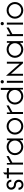

<svg xmlns="http://www.w3.org/2000/svg" viewBox="2647 -3398 763 6097"><g transform="rotate(-90 3028.5 -349.5)"><path d="M50 -135V-143H118V-134Q118 -96 144.5 -71Q171 -46 211 -46Q250 -46 276 -71Q302 -96 302 -134Q302 -173 276 -198Q250 -223 211 -223Q166 -223 130 -243.5Q94 -264 73.5 -299Q53 -334 53 -376Q53 -418 73 -452Q93 -486 129 -505.5Q165 -525 211 -525Q279 -525 324 -483Q369 -441 369 -377V-372H304V-379Q304 -416 277.5 -441.5Q251 -467 212 -467Q172 -467 145.5 -442Q119 -417 119 -379Q119 -340 145.5 -314.5Q172 -289 211 -288Q257 -288 293 -268Q329 -248 349.5 -213.5Q370 -179 370 -136Q370 -71 325.5 -29.5Q281 12 211 12Q140 12 95 -29Q50 -70 50 -135Z M537 -449H415V-513H537V-584L600 -635L601 -634V-513H741V-449H601V0L537 1Z M849 -513H901V-404L1121 -525V-453L914 -339V0H849Z M1150 -257Q1150 -329 1185.5 -389.5Q1221 -450 1282 -485.5Q1343 -521 1415 -521Q1479 -521 1534.5 -492.5Q1590 -464 1627 -415V-513H1679V0H1627V-99Q1590 -49 1534.5 -20.5Q1479 8 1415 8Q1343 8 1282 -27.5Q1221 -63 1185.5 -124Q1150 -185 1150 -257ZM1615 -257Q1615 -312 1588 -357.5Q1561 -403 1515.5 -430Q1470 -457 1415 -457Q1360 -457 1314 -430Q1268 -403 1241 -357.5Q1214 -312 1214 -257Q1214 -202 1241 -156Q1268 -110 1314 -83Q1360 -56 1415 -56Q1470 -56 1515.5 -83Q1561 -110 1588 -156Q1615 -202 1615 -257Z M1803 -257Q1803 -329 1838.5 -389.5Q1874 -450 1935 -485.5Q1996 -521 2068 -521Q2140 -521 2200.5 -485.5Q2261 -450 2296.5 -389.5Q2332 -329 2332 -257Q2332 -185 2296.5 -124Q2261 -63 2200.5 -27.5Q2140 8 2068 8Q1996 8 1935 -27.5Q1874 -63 1838.5 -124Q1803 -185 1803 -257ZM2268 -257Q2268 -312 2241 -357.5Q2214 -403 2168.5 -430Q2123 -457 2068 -457Q2013 -457 1967 -430Q1921 -403 1894 -357.5Q1867 -312 1867 -257Q1867 -202 1894 -156Q1921 -110 1967 -83Q2013 -56 2068 -56Q2123 -56 2168.5 -83Q2214 -110 2241 -156Q2268 -202 2268 -257Z M2456 -513H2508V-404L2728 -525V-453L2521 -339V0H2456Z M2757 -257Q2757 -329 2792.5 -389.5Q2828 -450 2888.5 -485.5Q2949 -521 3021 -521Q3080 -521 3132 -496.5Q3184 -472 3222 -429V-706H3286V0H3234V-99Q3197 -49 3141 -20.5Q3085 8 3021 8Q2949 8 2888.5 -27.5Q2828 -63 2792.5 -124Q2757 -185 2757 -257ZM3222 -257Q3222 -312 3195 -357.5Q3168 -403 3122 -430Q3076 -457 3021 -457Q2966 -457 2920.5 -430Q2875 -403 2848 -357.5Q2821 -312 2821 -257Q2821 -202 2848 -156Q2875 -110 2920.5 -83Q2966 -56 3021 -56Q3076 -56 3122 -83Q3168 -110 3195 -156Q3222 -202 3222 -257Z M3512 -513V0H3448V-513ZM3428 -661Q3428 -681 3443.5 -696Q3459 -711 3481 -711Q3502 -711 3517.5 -696Q3533 -681 3533 -661Q3533 -639 3517.5 -623.5Q3502 -608 3481 -608Q3459 -608 3443.5 -623.5Q3428 -639 3428 -661Z M3673 -537H3675L4056 -105V-513H4117V0H4068L3733 -382V0H3673Z M4241 -257Q4241 -329 4276.5 -389.5Q4312 -450 4373 -485.5Q4434 -521 4506 -521Q4570 -521 4625.5 -492.5Q4681 -464 4718 -415V-513H4770V0H4718V-99Q4681 -49 4625.5 -20.5Q4570 8 4506 8Q4434 8 4373 -27.5Q4312 -63 4276.5 -124Q4241 -185 4241 -257ZM4706 -257Q4706 -312 4679 -357.5Q4652 -403 4606.5 -430Q4561 -457 4506 -457Q4451 -457 4405 -430Q4359 -403 4332 -357.5Q4305 -312 4305 -257Q4305 -202 4332 -156Q4359 -110 4405 -83Q4451 -56 4506 -56Q4561 -56 4606.5 -83Q4652 -110 4679 -156Q4706 -202 4706 -257Z M4930 -513H4982V-404L5202 -525V-453L4995 -339V0H4930Z M5359 -513V0H5295V-513ZM5275 -661Q5275 -681 5290.5 -696Q5306 -711 5328 -711Q5349 -711 5364.5 -696Q5380 -681 5380 -661Q5380 -639 5364.5 -623.5Q5349 -608 5328 -608Q5306 -608 5290.5 -623.5Q5275 -639 5275 -661Z M5484 -257Q5484 -329 5519.5 -389.5Q5555 -450 5616 -485.5Q5677 -521 5749 -521Q5821 -521 5881.5 -485.5Q5942 -450 5977.5 -389.5Q6013 -329 6013 -257Q6013 -185 5977.5 -124Q5942 -63 5881.5 -27.5Q5821 8 5749 8Q5677 8 5616 -27.5Q5555 -63 5519.5 -124Q5484 -185 5484 -257ZM5949 -257Q5949 -312 5922 -357.5Q5895 -403 5849.5 -430Q5804 -457 5749 -457Q5694 -457 5648 -430Q5602 -403 5575 -357.5Q5548 -312 5548 -257Q5548 -202 5575 -156Q5602 -110 5648 -83Q5694 -56 5749 -56Q5804 -56 5849.5 -83Q5895 -110 5922 -156Q5949 -202 5949 -257Z"/></g></svg>

Font: Lineal Light
Style: Regular
Weight: 300
Designer: Created by Frank Adebiaye with contributions from Anton Moglia & Ariel Martín Pérez
Created by Frank ADEBIAYE with FontF
Foundry: Velvetyne Type Foundry
Version: Version 2.000